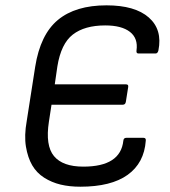

<svg xmlns="http://www.w3.org/2000/svg" viewBox="-20 -687 637 719"><path d="M280.8 12.2Q240.2 12.2 206.8 4.2Q173.3 -3.9 145.3 -21.7Q117.2 -39.6 100.6 -68.1Q84 -96.7 77.1 -137.9Q70.3 -179.2 80.1 -233.9L111.8 -437Q130.9 -557.6 196.8 -612.3Q262.7 -667 378.9 -667Q485.4 -667 537.1 -621.6Q588.9 -576.2 573.2 -498Q570.3 -486.8 563 -486.8H498Q489.7 -486.8 491.2 -498Q497.6 -543.5 466.6 -567.6Q435.5 -591.8 374 -591.8Q296.9 -591.8 252.7 -557.6Q208.5 -523.4 194.8 -438L185.1 -371.1H452.1Q461.9 -371.1 460 -360.8L451.2 -305.2Q449.2 -294.9 439.9 -294.9H172.9L163.1 -231Q149.4 -142.1 182.1 -102.5Q214.8 -63 292 -63Q431.6 -63 441.9 -160.2Q442.9 -170.9 453.1 -170.9H517.1Q527.3 -170.9 525.9 -160.2Q520 -76.7 458 -32.2Q396 12.2 280.8 12.2Z"/></svg>

Font: Sofia Sans
Style: Italic
Weight: 400
Italic angle: -9°
Designer: Botio Nikoltchev, Ani Petrova
Foundry: lettersoup
Version: Version 4.100